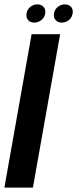

<svg xmlns="http://www.w3.org/2000/svg" viewBox="-37 -855 352 875"><path d="M237 -699 113 0H-17L107 -699ZM84 -794Q87 -812 101 -823.5Q115 -835 133 -835Q151 -835 161.5 -823.5Q172 -812 169 -794Q166 -775 151.5 -763.5Q137 -752 119 -752Q101 -752 91 -763.5Q81 -775 84 -794ZM209 -794Q212 -812 226.5 -823.5Q241 -835 258 -835Q277 -835 287 -823.5Q297 -812 294 -794Q291 -775 277 -763.5Q263 -752 244 -752Q227 -752 216.5 -763.5Q206 -775 209 -794Z"/></svg>

Font: Moniqa Black Ita Display
Style: Italic
Weight: 900
Italic angle: -10°
Designer: Rajesh Rajput
Foundry: Rajesh Rajput
Version: Version 1.000